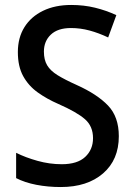

<svg xmlns="http://www.w3.org/2000/svg" viewBox="-20 -744 541 774"><path d="M459 -195Q459 -100 395.5 -45Q332 10 225 10Q173 10 126.5 1Q80 -8 45 -26V-128Q83 -109 131.5 -95.5Q180 -82 229 -82Q292 -82 323.5 -111.5Q355 -141 355 -187Q355 -235 322.5 -263.5Q290 -292 215 -325Q169 -345 132 -371.5Q95 -398 73.5 -437Q52 -476 52 -534Q52 -592 78.5 -634.5Q105 -677 153.5 -700.5Q202 -724 267 -724Q318 -724 363 -713Q408 -702 449 -683L416 -593Q378 -611 341 -621Q304 -631 266 -631Q213 -631 185 -604.5Q157 -578 157 -536Q157 -503 170 -481Q183 -459 212 -441Q241 -423 290 -401Q372 -364 415.5 -318.5Q459 -273 459 -195Z"/></svg>

Font: Noto Sans Gurmukhi UI SemiCondensed Medium
Style: Regular
Weight: 500
Width: 4
Designer: Jelle Bosma - Monotype Design Team
Foundry: Monotype Imaging Inc.
Version: Version 2.004; ttfautohint (v1.8.4.7-5d5b)